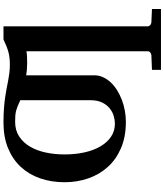

<svg xmlns="http://www.w3.org/2000/svg" viewBox="59 -786 945 1103"><g transform="rotate(-90 531.5 -234.5)"><path d="M507.3 -590.3Q487.8 -599.6 474.1 -605.2Q460.4 -610.8 447.5 -614.3Q434.6 -617.7 419.7 -618.9Q404.8 -620.1 382.8 -620.1Q334.5 -620.1 299.1 -596.9Q263.7 -573.7 240.7 -534.7Q217.8 -495.6 206.8 -444.3Q195.8 -393.1 195.8 -336.9Q195.8 -272.9 208 -219.7Q220.2 -166.5 243.4 -127.9Q266.6 -89.4 299.3 -68.1Q332 -46.9 373 -46.9Q393.1 -46.9 416.5 -53.7Q439.9 -60.5 460.2 -76.7Q480.5 -92.8 493.9 -119.9Q507.3 -147 507.3 -187.5ZM1031.2 217.8H681.6V166L766.6 162.6Q774.9 161.6 781.7 156Q788.6 150.4 788.6 140.6V-555.2Q776.4 -552.7 757.8 -551.8Q739.3 -550.8 719.5 -551Q699.7 -551.3 681.2 -552.7Q662.6 -554.2 650.4 -556.6V-165.5Q650.4 -138.7 639.4 -114.7Q628.4 -90.8 609.4 -70.6Q590.3 -50.3 564.5 -34.2Q538.6 -18.1 509 -6.8Q479.5 4.4 447 10.3Q414.6 16.1 382.8 16.1Q297.4 16.1 232.4 -11.7Q167.5 -39.6 124 -87.6Q80.6 -135.7 58.3 -199.7Q36.1 -263.7 36.1 -335.9Q36.1 -411.6 58.3 -476.1Q80.6 -540.5 124 -587.4Q167.5 -634.3 231.4 -660.6Q295.4 -687 378.4 -687Q424.3 -687 459.7 -684.3Q495.1 -681.6 523.9 -677.5Q552.7 -673.3 576.2 -668.7Q599.6 -664.1 621.3 -659.9Q643.1 -655.8 664.6 -653.1Q686 -650.4 710.9 -650.4Q730.5 -650.4 747.8 -652.1Q765.1 -653.8 782.2 -658.2Q799.3 -662.6 817.1 -669.7Q835 -676.8 856.4 -687H931.6V140.6Q931.6 148.9 938 155.3Q944.3 161.6 954.1 162.6L1031.2 166Z"/></g></svg>

Font: Charis SIL
Style: Bold
Weight: 700
Foundry: SIL International
Version: Version 4.112